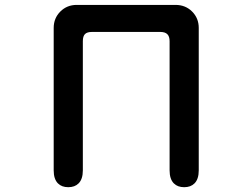

<svg xmlns="http://www.w3.org/2000/svg" viewBox="-20 -739 1040 791"><path d="M321.3 -569.3V-37.1Q321.3 -1 303.7 16.6Q288.1 32.2 261.2 32.2Q234.4 32.2 218.8 16.6Q201.2 -1 201.2 -37.1V-624Q201.2 -664.1 228.5 -691.4Q255.9 -718.8 295.9 -718.8H703.1Q744.1 -718.8 771.5 -691.4Q798.8 -664.1 798.8 -624V-37.1Q798.8 -1 781.2 16.6Q765.6 32.2 738.8 32.2Q711.9 32.2 696.3 16.6Q678.7 -1 678.7 -37.1V-569.3Q678.7 -588.9 669.4 -598.1Q660.2 -607.4 640.6 -607.4H358.4Q338.9 -607.4 330.1 -598.6Q321.3 -589.8 321.3 -569.3Z"/></svg>

Font: FakePearl
Style: SemiBold
Weight: 400
Version: Version 1.2